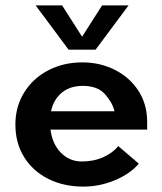

<svg xmlns="http://www.w3.org/2000/svg" viewBox="-20 -682 601 711"><path d="M37 -221Q37 -287 69.5 -339.5Q102 -392 158.5 -421.5Q215 -451 285 -451Q350 -451 405 -423.5Q460 -396 492.5 -346Q525 -296 525 -230V-202H167Q174 -148 206 -116Q238 -84 283 -84Q327 -84 362.5 -100Q398 -116 418 -141L494 -76Q463 -39 406.5 -15Q350 9 288 9Q216 9 159 -19.5Q102 -48 69.5 -100Q37 -152 37 -221ZM404 -270Q397 -301 369.5 -332.5Q342 -364 287 -364Q239 -364 208.5 -338.5Q178 -313 169 -270ZM112 -662H210L284 -546L358 -662H456L334 -498H234Z"/></svg>

Font: Teachers SemiBold
Style: Regular
Weight: 600
Designer: Alfredo Marco Pradil & Chank Diesel
Version: Version 0.009